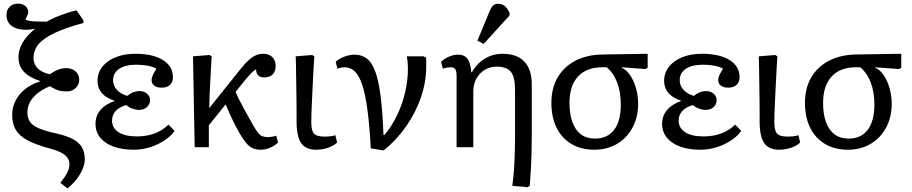

<svg xmlns="http://www.w3.org/2000/svg" viewBox="-20 -821 5087 1071"><path d="M356.9 230 316.9 199.2Q344.7 163.1 356 140.1Q367.2 117.2 367.2 96.2Q367.2 75.2 356.2 59.1Q345.2 43 321.5 30.5Q297.9 18.1 259.8 7.8Q180.7 -13.2 134.3 -38.1Q87.9 -63 67.9 -96.9Q47.9 -130.9 47.9 -180.2Q47.9 -223.1 66.9 -260Q85.9 -296.9 120.8 -324.5Q155.8 -352.1 204.1 -367.2V-369.1Q142.1 -389.2 112.5 -421.6Q83 -454.1 83 -502.9Q83 -543.9 106.9 -584.5Q130.9 -625 175.8 -660.2Q102.5 -647 59.3 -668Q16.1 -689 16.1 -737.8Q16.1 -765.6 33.9 -783.2Q51.8 -800.8 80.1 -800.8Q106 -800.8 121.6 -787.4Q137.2 -773.9 137.2 -752.9Q137.2 -747.1 135 -741Q132.8 -734.9 122.1 -711.9Q128.9 -708 141.8 -705.1Q154.8 -702.1 179 -701.2Q203.1 -700.2 240.2 -700.2Q264.2 -714.4 293 -726.1Q321.8 -737.8 351.3 -747.8Q380.9 -757.8 407.2 -763.2L445.8 -707V-692.9Q345.7 -666 284.4 -637Q223.1 -607.9 195.1 -574.5Q167 -541 167 -498Q167 -475.1 177.5 -456.5Q188 -438 208.5 -425.5Q229 -413.1 257.8 -407.2Q286.6 -426.3 307.9 -433.6Q329.1 -440.9 349.1 -440.9Q381.3 -440.9 401.6 -422.9Q421.9 -404.8 421.9 -376Q421.9 -348.1 401.9 -329.6Q381.8 -311 352.1 -311Q325.2 -311 307.1 -316.4Q289.1 -321.8 257.8 -339.8Q216.8 -322.8 189 -300.3Q161.1 -277.8 147 -251Q132.8 -224.1 132.8 -192.9Q132.8 -162.1 147.5 -141.1Q162.1 -120.1 197.5 -105Q232.9 -89.8 295.9 -76.2Q354 -63 387.9 -44.4Q421.9 -25.9 437.5 1.5Q453.1 28.8 453.1 68.8Q453.1 106 426.5 150.4Q399.9 194.8 356.9 230Z M726.1 14.2Q661.1 14.2 613 -3.4Q564.9 -21 538.8 -53.5Q512.7 -85.9 512.7 -129.9Q512.7 -173.8 539.3 -206.3Q565.9 -238.8 619.1 -257.8V-258.8Q571.3 -274.9 547.6 -302.5Q523.9 -330.1 523.9 -370.1Q523.9 -415 551 -449Q578.1 -482.9 625.5 -502Q672.9 -521 735.8 -521Q833 -521 888.9 -486.1Q944.8 -451.2 944.8 -390.1Q944.8 -363.3 928 -347.7Q911.1 -332 881.8 -332Q856 -332 840.8 -343Q825.7 -354 825.7 -374Q825.7 -382.8 828.4 -391.4Q831.1 -399.9 836.9 -411.4Q842.8 -422.9 852.1 -438Q833 -449.2 804 -454.6Q774.9 -460 739.7 -460Q678.7 -460 644.8 -437Q610.8 -414.1 610.8 -373Q610.8 -343.3 631.8 -320.1Q652.8 -296.9 689.9 -286.1Q707 -300.3 723.4 -306.6Q739.7 -313 756.8 -313Q782.7 -313 799.8 -298.6Q816.9 -284.2 816.9 -262.2Q816.9 -239.3 799.8 -223.6Q782.7 -208 756.8 -208Q737.8 -208 718.3 -215.1Q698.7 -222.2 685.1 -234.9Q647 -225.1 626 -202.6Q605 -180.2 605 -148.9Q605 -106.9 641.4 -83.5Q677.7 -60.1 742.7 -60.1Q779.8 -60.1 812.3 -67.6Q844.7 -75.2 871.8 -90.1Q898.9 -105 919.9 -126L954.1 -90.8Q932.1 -60.1 896 -36.6Q859.9 -13.2 815.9 0.5Q772 14.2 726.1 14.2Z M1436 14.2Q1411.1 14.2 1391.8 6.6Q1372.6 -1 1356.2 -20Q1339.8 -39.1 1319.8 -71.8Q1310.1 -87.9 1293.9 -118.9Q1277.8 -149.9 1262.7 -183.3Q1247.6 -216.8 1238.8 -238.8L1145 -122.1V0H1065.9L1056.6 -506.8L1148.9 -514.2L1160.6 -506.8Q1158.7 -469.7 1156.7 -435.3Q1154.8 -400.9 1152.8 -366.5Q1150.9 -332 1149.4 -295.4Q1147.9 -258.8 1147 -217.8L1318.8 -432.1Q1346.7 -467.3 1367.7 -486.1Q1388.7 -504.9 1408.2 -512.9Q1427.7 -521 1450.7 -521Q1480.5 -521 1499 -502.4Q1517.6 -483.9 1517.6 -454.1Q1517.6 -423.3 1501.2 -406.2Q1484.9 -389.2 1453.6 -389.2Q1431.6 -389.2 1420.2 -400.6Q1408.7 -412.1 1408.7 -433.1Q1404.8 -433.1 1395.8 -426Q1386.7 -418.9 1374.8 -406Q1362.8 -393.1 1347.7 -375L1293.9 -308.1Q1300.8 -292 1312.7 -268.1Q1324.7 -244.1 1344.2 -208Q1363.8 -171.9 1395 -117.2Q1409.2 -93.3 1419.9 -79.6Q1430.7 -65.9 1443.8 -61Q1457 -56.2 1474.6 -56.2Q1484.4 -56.2 1496.6 -58.1Q1508.8 -60.1 1521 -64L1530.8 -25.9Q1518.6 -13.7 1502.7 -4.9Q1486.8 3.9 1470 9Q1453.1 14.2 1436 14.2Z M1743.7 14.2Q1685.5 14.2 1659.9 -22.9Q1634.3 -60.1 1634.3 -143.1Q1634.3 -166 1634.3 -196.5Q1634.3 -227.1 1633.8 -261.5Q1633.3 -295.9 1632.8 -331.5Q1632.3 -367.2 1631.8 -400.1Q1631.3 -433.1 1630.9 -460.9Q1630.4 -488.8 1629.4 -506.8L1721.2 -514.2L1733.4 -506.8Q1731.4 -477.1 1729 -436.5Q1726.6 -396 1724.6 -352.1Q1722.7 -308.1 1720.5 -266.1Q1718.3 -224.1 1717.3 -191.2Q1716.3 -158.2 1716.3 -140.1Q1716.3 -92.3 1731.4 -75.7Q1746.6 -59.1 1789.6 -59.1Q1810.5 -59.1 1825 -61Q1839.4 -63 1850.6 -66.9L1860.4 -25.9Q1848.1 -13.7 1829.8 -4.9Q1811.5 3.9 1789.6 9Q1767.6 14.2 1743.7 14.2Z M2120.1 18.1 2048.3 6.8Q2041.5 -119.1 2030 -205.6Q2018.6 -292 2001.5 -345Q1984.4 -397.9 1960 -421.9Q1935.5 -445.8 1902.3 -445.8Q1883.3 -445.8 1862.3 -438L1852.5 -476.1Q1869.6 -493.2 1899.9 -504.6Q1930.2 -516.1 1956.5 -516.1Q1998.5 -516.1 2026.9 -494.1Q2055.2 -472.2 2073.7 -421.1Q2092.3 -370.1 2103.3 -283.4Q2114.3 -196.8 2119.1 -67.9H2124.5Q2165.5 -116.7 2194.8 -177.7Q2224.1 -238.8 2239.7 -305.4Q2255.4 -372.1 2255.4 -439Q2255.4 -457 2253.9 -474.1Q2252.4 -491.2 2249.5 -506.8H2341.3L2355.5 -501Q2357.4 -493.2 2357.4 -483.6Q2357.4 -474.1 2357.4 -449.2Q2357.4 -364.3 2328.4 -279.1Q2299.3 -193.8 2246.3 -117.4Q2193.4 -41 2120.1 18.1Z M2922.9 223.1 2837.9 215.8Q2840.8 192.9 2844 161.4Q2847.2 129.9 2849.1 92.5Q2851.1 55.2 2852.1 14.2Q2853 -26.9 2853 -69.8V-320.8Q2853 -390.6 2830.1 -419.9Q2807.1 -449.2 2751 -449.2Q2712.9 -449.2 2683.6 -431.2Q2654.3 -413.1 2637.2 -382.1Q2620.1 -351.1 2620.1 -310.1V0H2526.9V-397Q2526.9 -424.8 2519.5 -435.3Q2512.2 -445.8 2492.2 -445.8Q2473.1 -445.8 2450.2 -438L2439.9 -476.1Q2459 -494.1 2484.6 -505.1Q2510.3 -516.1 2534.2 -516.1Q2570.3 -516.1 2587.6 -493.7Q2605 -471.2 2608.9 -418H2612.3Q2631.3 -451.2 2657.2 -474.1Q2683.1 -497.1 2715.1 -509Q2747.1 -521 2783.2 -521Q2863.3 -521 2904.8 -477.5Q2946.3 -434.1 2946.3 -350.1V-69.8Q2946.3 -16.6 2945.1 30.3Q2943.8 77.1 2941.4 122.1Q2939 167 2935.1 215.8ZM2678.2 -576.2 2643.1 -594.2 2710.4 -756.8Q2720.2 -780.8 2730.7 -790.3Q2741.2 -799.8 2759.3 -799.8Q2780.3 -799.8 2795.2 -787.8Q2810.1 -775.9 2822.3 -749V-734.9Z M3294.9 14.2Q3221.7 14.2 3167.7 -17.8Q3113.8 -49.8 3084.7 -108.4Q3055.7 -167 3055.7 -247.1Q3055.7 -330.1 3090.8 -389.6Q3126 -449.2 3190.4 -482.7Q3254.9 -516.1 3344.7 -517.1L3592.8 -521V-442.9L3580.6 -436L3446.8 -445.8V-443.8Q3473.6 -432.6 3494.6 -401.9Q3515.6 -371.1 3527.6 -329.1Q3539.6 -287.1 3539.6 -241.2Q3539.6 -167 3508.1 -108.9Q3476.6 -50.8 3421.6 -18.3Q3366.7 14.2 3294.9 14.2ZM3298.8 -47.9Q3368.7 -47.9 3405.8 -96.9Q3442.9 -146 3442.9 -237.8Q3442.9 -307.6 3422.4 -361.3Q3401.9 -415 3363.8 -445.8H3340.8Q3252 -445.8 3204.3 -394.3Q3156.7 -342.8 3156.7 -247.1Q3156.7 -183.1 3173.3 -138.7Q3189.9 -94.2 3221.4 -71Q3252.9 -47.9 3298.8 -47.9Z M3886.7 14.2Q3821.8 14.2 3773.7 -3.4Q3725.6 -21 3699.5 -53.5Q3673.3 -85.9 3673.3 -129.9Q3673.3 -173.8 3700 -206.3Q3726.6 -238.8 3779.8 -257.8V-258.8Q3731.9 -274.9 3708.3 -302.5Q3684.6 -330.1 3684.6 -370.1Q3684.6 -415 3711.7 -449Q3738.8 -482.9 3786.1 -502Q3833.5 -521 3896.5 -521Q3993.7 -521 4049.6 -486.1Q4105.5 -451.2 4105.5 -390.1Q4105.5 -363.3 4088.6 -347.7Q4071.8 -332 4042.5 -332Q4016.6 -332 4001.5 -343Q3986.3 -354 3986.3 -374Q3986.3 -382.8 3989 -391.4Q3991.7 -399.9 3997.6 -411.4Q4003.4 -422.9 4012.7 -438Q3993.7 -449.2 3964.6 -454.6Q3935.5 -460 3900.4 -460Q3839.4 -460 3805.4 -437Q3771.5 -414.1 3771.5 -373Q3771.5 -343.3 3792.5 -320.1Q3813.5 -296.9 3850.6 -286.1Q3867.7 -300.3 3884 -306.6Q3900.4 -313 3917.5 -313Q3943.4 -313 3960.4 -298.6Q3977.5 -284.2 3977.5 -262.2Q3977.5 -239.3 3960.4 -223.6Q3943.4 -208 3917.5 -208Q3898.4 -208 3878.9 -215.1Q3859.4 -222.2 3845.7 -234.9Q3807.6 -225.1 3786.6 -202.6Q3765.6 -180.2 3765.6 -148.9Q3765.6 -106.9 3802 -83.5Q3838.4 -60.1 3903.3 -60.1Q3940.4 -60.1 3972.9 -67.6Q4005.4 -75.2 4032.5 -90.1Q4059.6 -105 4080.6 -126L4114.7 -90.8Q4092.8 -60.1 4056.6 -36.6Q4020.5 -13.2 3976.6 0.5Q3932.6 14.2 3886.7 14.2Z M4326.7 14.2Q4268.6 14.2 4242.9 -22.9Q4217.3 -60.1 4217.3 -143.1Q4217.3 -166 4217.3 -196.5Q4217.3 -227.1 4216.8 -261.5Q4216.3 -295.9 4215.8 -331.5Q4215.3 -367.2 4214.8 -400.1Q4214.4 -433.1 4213.9 -460.9Q4213.4 -488.8 4212.4 -506.8L4304.2 -514.2L4316.4 -506.8Q4314.5 -477.1 4312 -436.5Q4309.6 -396 4307.6 -352.1Q4305.7 -308.1 4303.5 -266.1Q4301.3 -224.1 4300.3 -191.2Q4299.3 -158.2 4299.3 -140.1Q4299.3 -92.3 4314.5 -75.7Q4329.6 -59.1 4372.6 -59.1Q4393.6 -59.1 4408 -61Q4422.4 -63 4433.6 -66.9L4443.4 -25.9Q4431.2 -13.7 4412.8 -4.9Q4394.5 3.9 4372.6 9Q4350.6 14.2 4326.7 14.2Z M4709.5 14.2Q4636.2 14.2 4582.3 -17.8Q4528.3 -49.8 4499.3 -108.4Q4470.2 -167 4470.2 -247.1Q4470.2 -330.1 4505.4 -389.6Q4540.5 -449.2 4605 -482.7Q4669.4 -516.1 4759.3 -517.1L5007.3 -521V-442.9L4995.1 -436L4861.3 -445.8V-443.8Q4888.2 -432.6 4909.2 -401.9Q4930.2 -371.1 4942.1 -329.1Q4954.1 -287.1 4954.1 -241.2Q4954.1 -167 4922.6 -108.9Q4891.1 -50.8 4836.2 -18.3Q4781.2 14.2 4709.5 14.2ZM4713.4 -47.9Q4783.2 -47.9 4820.3 -96.9Q4857.4 -146 4857.4 -237.8Q4857.4 -307.6 4836.9 -361.3Q4816.4 -415 4778.3 -445.8H4755.4Q4666.5 -445.8 4618.9 -394.3Q4571.3 -342.8 4571.3 -247.1Q4571.3 -183.1 4587.9 -138.7Q4604.5 -94.2 4636 -71Q4667.5 -47.9 4713.4 -47.9Z"/></svg>

Font: Literata
Style: Regular
Weight: 400
Designer: Latin by Veronika Burian and Jose Scaglione. Greek by Irene Vlachou. Cyrillic by Vera Evstafieva.
Foundry: TypeTogether
Version: Version 3.002